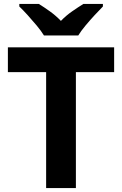

<svg xmlns="http://www.w3.org/2000/svg" viewBox="-20 -954 619 974"><path d="M365 0H214V-588H20V-714H559V-588H365ZM203 -774Q189 -797 166.5 -824Q144 -851 120.5 -877Q97 -903 78 -921V-934H177Q203 -918 233 -896.5Q263 -875 289 -848Q315 -875 346 -896.5Q377 -918 403 -934H502V-921Q484 -903 460 -877Q436 -851 413.5 -824Q391 -797 377 -774Z"/></svg>

Font: Noto Sans Bamum
Style: Regular
Weight: 400
Designer: Monotype Design Team
Foundry: Monotype Imaging Inc.
Version: Version 2.001